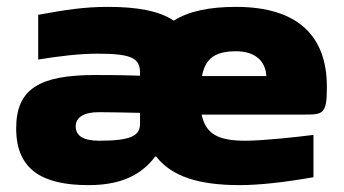

<svg xmlns="http://www.w3.org/2000/svg" viewBox="-20 -529 1000 558"><path d="M294 -509C226 -509 173 -501 91 -486V-356C154 -366 210 -373 264 -373C365 -373 387 -359 387 -317V-309C326 -311 281 -311 257 -311C95 -311 27 -271 27 -156C27 -35 104 9 237 9C316 9 384 -11 431 -74H434C479 -16 558 9 676 9C733 9 806 1 891 -14V-137C846 -131 744 -120 693 -120C615 -120 578 -139 566 -196H867C920 -196 930 -199 930 -277C930 -422 848 -509 666 -509C590 -509 529 -497 485 -469C443 -497 381 -509 294 -509ZM200 -162C200 -188 224 -203 267 -203C295 -203 344 -202 387 -201V-170C387 -136 364 -120 269 -120C224 -120 200 -133 200 -162ZM567 -308C577 -360 606 -380 666 -380C722 -380 752 -351 754 -308Z"/></svg>

Font: LT Wave Black
Style: Regular
Weight: 900
Designer: Daniel Lyons
Version: Version 2.5 (Glyphs App)